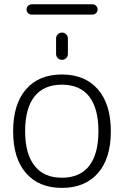

<svg xmlns="http://www.w3.org/2000/svg" viewBox="-20 -913 590 921"><path d="M146.5 -117.2Q190.4 -60.5 276.9 -60.5Q363.3 -60.5 407.7 -117.2Q452.1 -173.8 452.1 -283.7Q452.1 -393.6 407.7 -450.2Q363.3 -506.8 276.9 -506.8Q190.4 -506.8 145.5 -450.2Q100.6 -393.6 100.6 -283.7Q100.6 -173.8 146.5 -117.2ZM132.8 -842.8Q122.1 -842.8 114.7 -850.1Q107.4 -857.4 107.4 -867.7Q107.4 -877.9 114.7 -885.3Q122.1 -892.6 132.8 -892.6H423.8Q433.6 -892.6 440.9 -885.3Q448.2 -877.9 448.2 -867.7Q448.2 -857.4 440.9 -850.1Q433.6 -842.8 423.8 -842.8ZM249 -654.3V-728.5Q249 -740.2 257.3 -748.5Q265.6 -756.8 277.3 -756.8Q289.1 -756.8 297.4 -748.5Q305.7 -740.2 305.7 -728.5V-654.3Q305.7 -642.6 297.4 -634.3Q289.1 -626 277.3 -626Q265.6 -626 257.3 -634.3Q249 -642.6 249 -654.3ZM104.5 -83Q43 -153.3 43 -283.2Q43 -413.1 104.5 -484.4Q166 -555.7 276.9 -555.7Q387.7 -555.7 449.7 -484.4Q511.7 -413.1 511.7 -283.2Q511.7 -153.3 449.7 -82.5Q387.7 -11.7 276.9 -11.7Q166 -11.7 104.5 -83Z"/></svg>

Font: Gen Jyuu Gothic Light
Style: Regular
Weight: 200
Designer: [Source Han Sans]
Ryoko NISHIZUKA  (kana & ideographs); Paul D. Hunt (Latin, Greek & Cyrillic); Wenlong ZHANG  (bopomofo
Version: Version 1.002.20150607